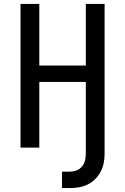

<svg xmlns="http://www.w3.org/2000/svg" viewBox="-20 -755 640 982"><path d="M297 207V123H336Q354 123 370.5 117Q387 111 398.5 97.5Q410 84 414.5 66.5Q419 49 419 31V-336H181V0H85V-735H181V-420H419V-735H515V31Q515 55 510.5 78.5Q506 102 495 123Q484 144 467 161Q450 178 428.5 188.5Q407 199 383.5 203Q360 207 336 207Z"/></svg>

Font: Iosevka Fixed Medium Extended
Style: Regular
Weight: 500
Width: 7
Monospace: yes
Designer: Belleve Invis
Foundry: Belleve Invis
Version: Version 24.1.1; ttfautohint (v1.8.4)